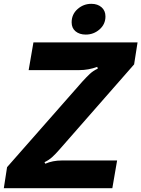

<svg xmlns="http://www.w3.org/2000/svg" viewBox="-52 -985 740 1005"><path d="M-32 0 -15 -110 380 -559Q401 -582 418 -598Q435 -614 460 -626L457 -635Q411 -618 363 -618H98L123 -763H668L650 -648L259 -202Q239 -179 221.5 -163Q204 -147 181 -136L185 -128Q224 -145 272 -145H561L536 0ZM323 -868Q323 -910 354 -937.5Q385 -965 426 -965Q459 -965 479.5 -947Q500 -929 500 -899Q500 -858 469 -831Q438 -804 397 -804Q364 -804 343.5 -821Q323 -838 323 -868Z"/></svg>

Font: Open Sauce Sans ExBold Italic
Style: Regular
Weight: 800
Italic angle: -10°
Designer: Alfredo Marco Pradil
Foundry: Creative Sauce Fz LLC
Version: Version 1.477